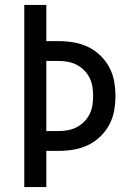

<svg xmlns="http://www.w3.org/2000/svg" viewBox="-20 -755 540 775"><path d="M78 0V-735H167V-589H217Q247 -589 277 -584Q307 -579 334.5 -566Q362 -553 384 -532Q406 -511 420.5 -484.5Q435 -458 440.5 -428Q446 -398 446 -368Q446 -337 440.5 -307Q435 -277 420.5 -250.5Q406 -224 384 -203Q362 -182 334.5 -169Q307 -156 277 -151Q247 -146 217 -146H167V0ZM167 -226H217Q236 -226 254.5 -229.5Q273 -233 289.5 -241.5Q306 -250 319.5 -263.5Q333 -277 341.5 -294Q350 -311 353 -330Q356 -349 356 -368Q356 -386 353 -405Q350 -424 341.5 -441Q333 -458 319.5 -471.5Q306 -485 289.5 -493.5Q273 -502 254.5 -505.5Q236 -509 217 -509H167Z"/></svg>

Font: Iosevka Fixed Medium
Style: Regular
Weight: 500
Monospace: yes
Designer: Belleve Invis
Foundry: Belleve Invis
Version: Version 32.3.0